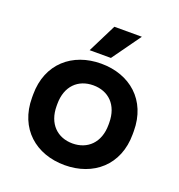

<svg xmlns="http://www.w3.org/2000/svg" viewBox="-129 -809 871 932"><g transform="rotate(20 306.0 -343.0)"><path d="M306 14C454 14 566 -80 566 -240V-256C566 -416 454 -510 306 -510C158 -510 46 -416 46 -256V-240C46 -80 158 14 306 14ZM172 -243V-253C172 -346 228 -398 306 -398C384 -398 440 -346 440 -253V-243C440 -150 383 -98 306 -98C229 -98 172 -150 172 -243ZM230 -552H340L446 -700H304Z"/></g></svg>

Font: Meta Space
Style: Bold
Weight: 700
Designer: Meta Pool / Florian Karsten
Foundry: Meta Pool / Florian Karsten
Version: Version 2.000;Glyphs 3.1.1 (3137)